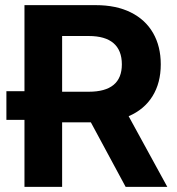

<svg xmlns="http://www.w3.org/2000/svg" viewBox="-20 -727 690 747"><path d="M75.2 -260.7H4.9V-372.1H75.2V-707H352.5Q432.1 -707 489 -678.7Q545.9 -650.4 575.7 -598.4Q605.5 -546.4 605.5 -476.6Q605.5 -404.3 573.2 -352.5Q541 -300.8 480.5 -274.9L630.9 0H468.8L333.5 -251H221.7V0H75.2ZM325.2 -370.1Q454.1 -370.1 454.1 -476.6Q454.1 -530.8 421.9 -558.8Q389.6 -586.9 325.2 -586.9H221.7V-370.1Z"/></svg>

Font: Pretendard GOV
Style: Bold
Weight: 700
Designer: Base glyphs from Inter by Rasmus Andersson; Hangeul glyphs from Noto Sans CJK(Source Han Sans) by Jang Soo-young and Kan
Foundry: Kil Hyung-jin
Version: Version 1.309